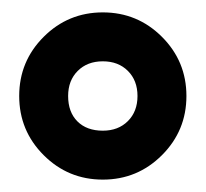

<svg xmlns="http://www.w3.org/2000/svg" viewBox="-20 -679 332 310"><path d="M50.5 -619.5Q90 -659 146 -659Q202 -659 241.5 -619.5Q281 -580 281 -524Q281 -468 241.5 -428.5Q202 -389 146 -389Q90 -389 50.5 -428.5Q11 -468 11 -524Q11 -580 50.5 -619.5ZM90 -524Q90 -498 105 -483Q120 -468 146 -468Q171 -468 186.5 -483.5Q202 -499 202 -524Q202 -549 186.5 -564.5Q171 -580 146 -580Q121 -580 105.5 -564.5Q90 -549 90 -524Z"/></svg>

Font: Alegreya Sans Black
Style: Regular
Weight: 900
Designer: Juan Pablo del Peral
Foundry: Huerta Tipografica
Version: Version 2.007